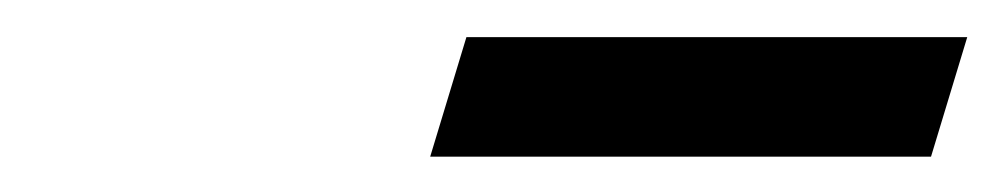

<svg xmlns="http://www.w3.org/2000/svg" viewBox="-20 -662 554 106"><path d="M217.5 -575.5 237.5 -641.5H514L494 -575.5Z"/></svg>

Font: Newsreader 36pt ExtraBold
Style: Italic
Weight: 800
Italic angle: -17°
Designer: Hugues Gentile
Foundry: Production Type
Version: Version 1.003